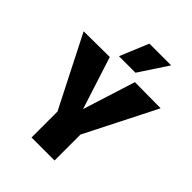

<svg xmlns="http://www.w3.org/2000/svg" viewBox="-261 -1067 1199 1199"><g transform="rotate(45 338.0 -467.5)"><path d="M237 0V-229L-2 -699L227 -701L339 -353L449 -701L678 -699L440 -229V0ZM264 -745 343 -935H535L410 -745Z"/></g></svg>

Font: Georama ExtraCondensed Thin ExtraBold
Style: Regular
Weight: 800
Version: Version 1.001